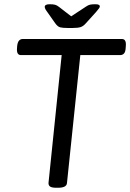

<svg xmlns="http://www.w3.org/2000/svg" viewBox="-20 -884 614 906"><path d="M298 -752Q276 -752 264 -755Q252 -758 240 -775L202 -829Q195 -838 193 -843.5Q191 -849 191 -851Q191 -864 214 -864Q231 -864 240 -861.5Q249 -859 259 -851L316 -807L386 -853Q396 -860 405 -862Q414 -864 430 -864Q451 -864 451 -854Q451 -850 447.5 -845Q444 -840 433 -827L386 -775Q373 -760 360 -756Q347 -752 324 -752ZM246 2Q224 2 216 -4Q208 -10 209 -22L271 -624H79Q59 -624 60 -652L61 -667Q63 -685 70 -692.5Q77 -700 87 -700H555Q575 -700 574 -672L573 -657Q572 -639 565 -631.5Q558 -624 547 -624H359L296 -20Q294 2 254 2Z"/></svg>

Font: Asap
Style: Italic
Weight: 400
Italic angle: -6°
Designer: Pablo Cosgaya
Foundry: Omnibus-Type
Version: Version 3.001; ttfautohint (v1.8.3)